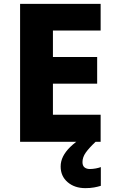

<svg xmlns="http://www.w3.org/2000/svg" viewBox="-20 -734 595 994"><path d="M501 0H84V-714H501V-576H254V-439H483V-301H254V-140H501ZM407 105Q407 124 417.5 132.5Q428 141 445 141Q460 141 476 138Q492 135 502 131V228Q486 233 466.5 236.5Q447 240 422 240Q366 240 330 209Q294 178 294 128Q294 101 306.5 76Q319 51 344 26.5Q369 2 406 -21L475 0Q441 32 424 56Q407 80 407 105Z"/></svg>

Font: Noto Sans Armenian ExtraBold
Style: Regular
Weight: 800
Version: Version 2.007